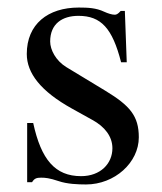

<svg xmlns="http://www.w3.org/2000/svg" viewBox="-20 -479 429 509"><path d="M156 -301C128 -318 113 -347 113 -369C113 -416 145 -437 188 -437C248 -437 278 -404 301 -314H316L311 -450H300C292 -441 288 -440 284 -440C277 -440 267 -443 256 -448C235 -458 213 -459 189 -459C107 -459 51 -415 51 -336C51 -285 88 -237 171 -191L225 -161C258 -143 278 -117 278 -86C278 -45 246 -12 195 -12C126 -12 89 -56 68 -153H52V4H65C71 -6 77 -8 89 -8C100 -8 111 -7 135 1C158 9 187 10 208 10C284 10 348 -48 348 -115C348 -172 324 -199 260 -238Z"/></svg>

Font: XITS
Style: Regular
Weight: 400
Designer: MicroPress Inc., with final additions and corrections provided by Coen Hoffman, Elsevier (retired)
Version: Version 1.302